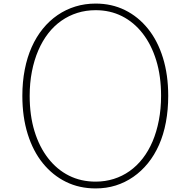

<svg xmlns="http://www.w3.org/2000/svg" viewBox="-20 -1035 1067 1074"><path d="M515 19Q424 19 349.5 -17.5Q275 -54 220 -121.5Q165 -189 135 -285Q105 -381 105 -499Q105 -577 118.5 -646Q132 -715 157.5 -772Q183 -829 219.5 -874Q256 -919 302 -950.5Q348 -982 401.5 -998.5Q455 -1015 515 -1015Q605 -1015 679 -978.5Q753 -942 807.5 -874.5Q862 -807 891.5 -711.5Q921 -616 921 -499Q921 -421 908 -351.5Q895 -282 869.5 -224.5Q844 -167 807.5 -122Q771 -77 725.5 -45.5Q680 -14 627.5 2.5Q575 19 515 19ZM515 -19Q568 -19 616 -34Q664 -49 705 -78Q746 -107 778.5 -149Q811 -191 833.5 -244Q856 -297 868.5 -361.5Q881 -426 881 -499Q881 -609 854 -697Q827 -785 778 -848Q729 -911 662.5 -944.5Q596 -978 515 -978Q461 -978 413 -963Q365 -948 323.5 -919Q282 -890 249.5 -848Q217 -806 194 -752.5Q171 -699 158.5 -635Q146 -571 146 -499Q146 -389 173 -301Q200 -213 249.5 -149.5Q299 -86 366 -52.5Q433 -19 515 -19Z"/></svg>

Font: Playwrite NG Modern Thin
Style: Regular
Weight: 250
Designer: Veronika Burian, José Scaglione
Foundry: TypeTogether
Version: Version 1.002